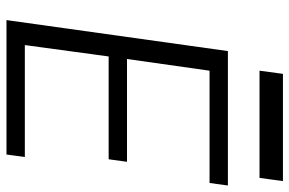

<svg xmlns="http://www.w3.org/2000/svg" viewBox="-174 -740 914 607"><g transform="rotate(90 283.5 -437.0)"><path d="M44 0 142 -700H567L559 -642H204L167 -381H492L484 -323H159L123 -58H477L469 0ZM204 -800 214 -874H553L543 -800Z"/></g></svg>

Font: Host Grotesk Light
Style: Italic
Weight: 300
Italic angle: -8°
Designer: Doğukan Karapınar based on Poppins by Indian Type Foundry, Jonny Pinhorn
Foundry: Element Type
Version: Version 1.001; ttfautohint (v1.8.4.7-5d5b)